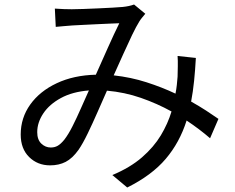

<svg xmlns="http://www.w3.org/2000/svg" viewBox="-20 -771 1040 851"><path d="M848.1 -514.2Q845.2 -460.9 840.3 -412.6Q835.4 -364.3 827.1 -320.8Q862.8 -300.8 893.3 -281Q923.8 -261.2 948.2 -244.1L911.1 -158.2Q888.7 -177.7 862.5 -197.5Q836.4 -217.3 807.1 -236.8Q776.4 -139.6 714.6 -66.9Q652.8 5.9 543.9 60.1L478 4.9Q557.1 -28.3 609.4 -73.7Q661.6 -119.1 692.9 -171.1Q724.1 -223.1 740.2 -276.9Q676.8 -312 604.5 -337.2Q532.2 -362.3 454.1 -369.1Q434.6 -325.2 412.6 -274.9Q390.6 -224.6 368.9 -179.7Q347.2 -134.8 328.1 -106.9Q300.8 -68.8 271 -53.5Q241.2 -38.1 202.1 -38.1Q146.5 -38.1 109.1 -75Q71.8 -111.8 71.8 -174.8Q71.8 -248.5 114 -307.6Q156.2 -366.7 231.4 -402.1Q306.6 -437.5 404.8 -439.9Q431.2 -499 458.5 -560.3Q485.8 -621.6 508.8 -668Q494.1 -667.5 466.6 -666.3Q439 -665 407.2 -663.6Q375.5 -662.1 346.9 -660.6Q318.4 -659.2 300.8 -658.2Q284.7 -657.2 264.9 -655.3Q245.1 -653.3 227.1 -651.9L223.1 -732.9Q242.7 -731.4 262.9 -730.7Q283.2 -730 297.9 -730Q317.9 -730 349.4 -731.2Q380.9 -732.4 415.3 -733.9Q449.7 -735.4 479 -737.1Q508.3 -738.8 523.9 -740.2Q553.2 -743.2 574.2 -751L624 -710Q617.2 -701.7 610.6 -693.8Q604 -686 598.1 -676.8Q584 -654.3 565.4 -615.7Q546.9 -577.1 525.9 -530.3Q504.9 -483.4 483.9 -437Q559.6 -428.7 628.9 -406.5Q698.2 -384.3 757.8 -356Q761.7 -375.5 763.7 -394.3Q765.6 -413.1 767.1 -431.2Q767.6 -453.6 768.1 -477.8Q768.6 -502 767.1 -522.9ZM374 -370.1Q300.8 -364.3 249.8 -336.4Q198.7 -308.6 171.9 -268.3Q145 -228 145 -185.1Q145 -151.9 163.1 -134.5Q181.2 -117.2 205.1 -117.2Q222.2 -117.2 235.6 -124.8Q249 -132.3 265.1 -151.9Q283.2 -175.3 301.5 -211.7Q319.8 -248 338.1 -289.6Q356.4 -331.1 374 -370.1Z"/></svg>

Font: Source Han Sans CN
Style: Regular
Weight: 400
Designer: Ryoko NISHIZUKA  (kana, bopomofo & ideographs); Paul D. Hunt (Latin, Greek & Cyrillic); Sandoll Communications , Soo-you
Foundry: Adobe
Version: Version 2.004;hotconv 1.0.118;makeotfexe 2.5.65603